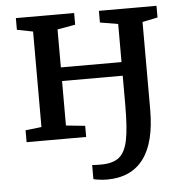

<svg xmlns="http://www.w3.org/2000/svg" viewBox="-53 -607 835 856"><g transform="rotate(-5 364.5 -179.0)"><path d="M120.6 -61.5V-488.8L49.3 -502.9V-555.2H310.1V-502.9L230 -488.8V-318.8H501.5V-489.3L420.9 -502.9V-555.2H678.7V-502.9L610.4 -488.8V-97.7Q610.4 50.8 554.9 124Q499.5 197.3 392.1 197.3Q378.4 197.3 358.9 195.1Q339.4 192.9 331.1 189.9V127Q343.3 128.4 370.1 128.4Q423.8 128.4 451.7 106.2Q479.5 84 490.5 30.3Q501.5 -23.4 501.5 -126.5V-257.8H230V-58.6L315.4 -49.8V0H48.8V-53.2Z"/></g></svg>

Font: Merriweather
Style: Regular
Weight: 400
Designer: Eben Sorkin
Foundry: Eben Sorkin
Version: Version 1.584; ttfautohint (v1.6)